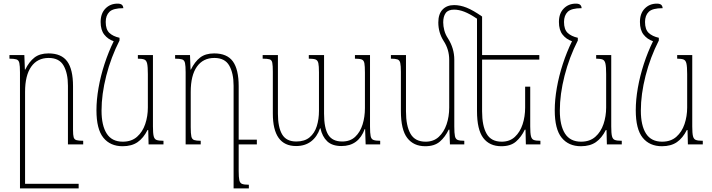

<svg xmlns="http://www.w3.org/2000/svg" viewBox="-20 -795 3921 1057"><path d="M382 -79Q382 -52 385.5 -39.5Q389 -27 401 -23.5Q413 -20 438 -20V0H354V-323Q354 -392 330 -434Q306 -476 248 -476Q186 -476 152 -428Q118 -380 118 -289V217H413V242H90V-397Q90 -432 86.5 -448Q83 -464 70.5 -468Q58 -472 32 -472V-492H114L117 -412H119Q140 -455 169.5 -478Q199 -501 247 -501Q318 -501 350 -457Q382 -413 382 -320Z M655 10Q587 10 549 -37Q511 -84 511 -188Q511 -246 522.5 -311.5Q534 -377 555.5 -443Q577 -509 606 -568Q574 -579 554 -604.5Q534 -630 534 -674Q534 -721 560.5 -748Q587 -775 627 -775Q643 -775 650.5 -769Q658 -763 659 -750Q603 -750 582.5 -730Q562 -710 562 -674Q562 -633 582 -614Q602 -595 638 -587V-572Q591 -480 565 -378Q539 -276 539 -186Q539 -104 567.5 -59.5Q596 -15 656 -15Q704 -15 734.5 -42Q765 -69 779.5 -112Q794 -155 794 -203V-387Q794 -427 790 -445Q786 -463 774 -467.5Q762 -472 739 -472V-492H822V-99Q822 -62 826 -45.5Q830 -29 842 -24.5Q854 -20 880 -20V0H798L796 -79H792Q770 -35 737.5 -12.5Q705 10 655 10Z M1294 146Q1294 181 1297.5 197Q1301 213 1313 217.5Q1325 222 1350 222V242H1266V-323Q1266 -392 1242 -434Q1218 -476 1160 -476Q1098 -476 1064 -428Q1030 -380 1030 -289V-95Q1030 -59 1033.5 -43.5Q1037 -28 1049 -24Q1061 -20 1085 -20V0H1002V-397Q1002 -432 998.5 -448Q995 -464 982.5 -468Q970 -472 944 -472V-492H1026L1029 -412H1031Q1052 -455 1081.5 -478Q1111 -501 1159 -501Q1230 -501 1262 -457Q1294 -413 1294 -320V-26H1394V0H1294Z M1934 -492H2017V-98Q2017 -62 2020.5 -45.5Q2024 -29 2036 -24.5Q2048 -20 2073 -20V0H1993L1990 -85H1988Q1954 9 1860 9Q1809 9 1781.5 -17Q1754 -43 1744 -89H1742Q1726 -42 1692.5 -16.5Q1659 9 1610 9Q1482 9 1482 -170V-400Q1482 -434 1479 -449.5Q1476 -465 1464 -468.5Q1452 -472 1426 -472V-492H1510V-169Q1510 -95 1533 -55.5Q1556 -16 1611 -16Q1657 -16 1684.5 -39Q1712 -62 1724 -100.5Q1736 -139 1736 -185V-397Q1736 -432 1732.5 -447.5Q1729 -463 1717.5 -467.5Q1706 -472 1680 -472V-492H1764V-169Q1764 -90 1787 -53Q1810 -16 1864 -16Q1908 -16 1935.5 -42Q1963 -68 1976 -109.5Q1989 -151 1989 -200V-395Q1989 -431 1986 -447Q1983 -463 1971.5 -467.5Q1960 -472 1934 -472Z M2393 -671Q2393 -718 2416.5 -742.5Q2440 -767 2480 -767Q2513 -767 2548.5 -753Q2584 -739 2634 -704V-492H2949V-467H2634V-182Q2634 -102 2659 -58.5Q2684 -15 2742 -15Q2786 -15 2814.5 -41.5Q2843 -68 2857 -110.5Q2871 -153 2871 -203V-318H2899V-99Q2899 -62 2903 -45.5Q2907 -29 2918.5 -24.5Q2930 -20 2955 -20V0H2875L2873 -81H2869Q2850 -41 2820.5 -15.5Q2791 10 2740 10Q2675 10 2640.5 -35.5Q2606 -81 2606 -184V-692Q2566 -719 2536 -730.5Q2506 -742 2480 -742Q2447 -742 2433.5 -723Q2420 -704 2420 -672Q2420 -651 2426 -628Q2432 -605 2446 -584Q2481 -529 2481 -466V-99Q2481 -62 2484.5 -45.5Q2488 -29 2500 -24.5Q2512 -20 2536 -20V0H2457L2454 -81H2450Q2431 -41 2401.5 -15.5Q2372 10 2321 10Q2257 10 2222 -35.5Q2187 -81 2187 -184V-399Q2187 -433 2183.5 -448.5Q2180 -464 2168 -468Q2156 -472 2132 -472V-492H2215V-182Q2215 -102 2240 -58.5Q2265 -15 2323 -15Q2367 -15 2395.5 -41.5Q2424 -68 2438.5 -110.5Q2453 -153 2453 -203V-466Q2453 -523 2422 -570Q2393 -616 2393 -671Z M3178 10Q3110 10 3072 -37Q3034 -84 3034 -188Q3034 -246 3045.5 -311.5Q3057 -377 3078.5 -443Q3100 -509 3129 -568Q3097 -579 3077 -604.5Q3057 -630 3057 -674Q3057 -721 3083.5 -748Q3110 -775 3150 -775Q3166 -775 3173.5 -769Q3181 -763 3182 -750Q3126 -750 3105.5 -730Q3085 -710 3085 -674Q3085 -633 3105 -614Q3125 -595 3161 -587V-572Q3114 -480 3088 -378Q3062 -276 3062 -186Q3062 -104 3090.5 -59.5Q3119 -15 3179 -15Q3227 -15 3257.5 -42Q3288 -69 3302.5 -112Q3317 -155 3317 -203V-387Q3317 -427 3313 -445Q3309 -463 3297 -467.5Q3285 -472 3262 -472V-492H3345V-99Q3345 -62 3349 -45.5Q3353 -29 3365 -24.5Q3377 -20 3403 -20V0H3321L3319 -79H3315Q3293 -35 3260.5 -12.5Q3228 10 3178 10Z M3624 10Q3556 10 3518 -37Q3480 -84 3480 -188Q3480 -246 3491.5 -311.5Q3503 -377 3524.5 -443Q3546 -509 3575 -568Q3543 -579 3523 -604.5Q3503 -630 3503 -674Q3503 -721 3529.5 -748Q3556 -775 3596 -775Q3612 -775 3619.5 -769Q3627 -763 3628 -750Q3572 -750 3551.5 -730Q3531 -710 3531 -674Q3531 -633 3551 -614Q3571 -595 3607 -587V-572Q3560 -480 3534 -378Q3508 -276 3508 -186Q3508 -104 3536.5 -59.5Q3565 -15 3625 -15Q3673 -15 3703.5 -42Q3734 -69 3748.5 -112Q3763 -155 3763 -203V-387Q3763 -427 3759 -445Q3755 -463 3743 -467.5Q3731 -472 3708 -472V-492H3791V-99Q3791 -62 3795 -45.5Q3799 -29 3811 -24.5Q3823 -20 3849 -20V0H3767L3765 -79H3761Q3739 -35 3706.5 -12.5Q3674 10 3624 10Z"/></svg>

Font: Noto Serif Armenian Condensed Thin
Style: Regular
Weight: 100
Width: 3
Designer: Monotype Design Team
Foundry: Monotype Imaging Inc.
Version: Version 2.008; ttfautohint (v1.8.4.7-5d5b)